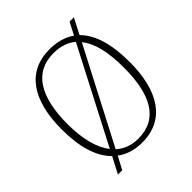

<svg xmlns="http://www.w3.org/2000/svg" viewBox="-215 -893 1072 1072"><g transform="rotate(-45 320.5 -357.5)"><path d="M147 -56 97 40H131L171 -36C210 -6 260 10 320 10C501 10 588 -133 588 -358C588 -498 558 -601 496 -662L544 -755H510L472 -682C432 -710 382 -725 321 -725C144 -725 53 -591 53 -359C53 -223 83 -119 147 -56ZM455 -650 166 -93C120 -151 97 -242 97 -358C97 -570 168 -694 321 -694C378 -694 422 -678 455 -650ZM320 -21C266 -21 222 -38 188 -69L477 -625C524 -568 543 -477 543 -358C543 -148 477 -21 320 -21Z"/></g></svg>

Font: Noto Serif Myanmar SemiCondensed ExtraLight
Style: Regular
Weight: 200
Width: 4
Designer: Ben Mitchell and the Monotype Design Team
Foundry: Monotype Imaging Inc.
Version: Version 2.106